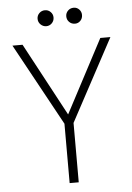

<svg xmlns="http://www.w3.org/2000/svg" viewBox="-58 -903 652 947"><g transform="rotate(-5 268.0 -430.0)"><path d="M248 0V-294L26 -700H76L270 -338L461 -700H511L293 -294V0ZM201 -781Q185 -781 173 -792.5Q161 -804 161 -821Q161 -837 172.5 -848.5Q184 -860 201 -860Q217 -860 228.5 -848.5Q240 -837 240 -821Q240 -804 228.5 -792.5Q217 -781 201 -781ZM343 -781Q326 -781 314.5 -792.5Q303 -804 303 -821Q303 -837 314.5 -848.5Q326 -860 343 -860Q359 -860 370 -848.5Q381 -837 381 -821Q381 -804 370 -792.5Q359 -781 343 -781Z"/></g></svg>

Font: DM Sans 9pt ExtraLight
Style: Regular
Weight: 250
Version: Version 4.004;gftools[0.9.30]